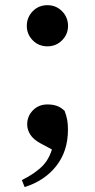

<svg xmlns="http://www.w3.org/2000/svg" viewBox="-20 -556 375 760"><path d="M77.5 184.4 66.5 156.9Q120.9 129.9 150.9 98.1Q180.9 66.3 192.3 9.1L204.8 46L140.9 11.7Q112.2 -3.6 99.9 -23.2Q87.6 -42.8 87.6 -63.2Q87.6 -96.3 110.4 -119.4Q133.1 -142.6 167.8 -142.6Q188.1 -142.6 204.4 -137.1Q220.8 -131.6 235.9 -117Q243.1 -97.4 246.1 -81Q249 -64.7 249 -42.5Q249 42 202.8 100.9Q156.5 159.8 77.5 184.4ZM167.6 -372.6Q132.9 -372.6 109.5 -396.6Q86.1 -420.6 86.1 -453.3Q86.1 -487.3 109.5 -511.4Q132.9 -535.5 167.6 -535.5Q202.2 -535.5 225.8 -511.4Q249.3 -487.3 249.3 -453.3Q249.3 -420.6 225.8 -396.6Q202.2 -372.6 167.6 -372.6Z"/></svg>

Font: Noto Serif JP
Style: Regular
Weight: 200
Designer: Ryoko NISHIZUKA 西塚涼子 (kana & ideographs); Frank Grießhammer (Latin, Greek & Cyrillic); Wenlong ZHANG 张文龙 (bopomofo); San
Foundry: Adobe
Version: Version 2.001;hotconv 1.1.0;makeotfexe 2.6.0